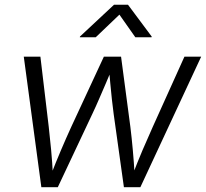

<svg xmlns="http://www.w3.org/2000/svg" viewBox="-20 -776 854 796"><path d="M151.4 0 78.6 -541H147.5L182.1 -250Q187 -206.1 191.9 -155.3Q196.8 -104.5 199.7 -43.9H188.5Q210.9 -102.1 232.7 -153.1Q254.4 -204.1 275.4 -250L410.6 -541H481.9L520.5 -250Q525.9 -206.1 530.5 -155.3Q535.2 -104.5 538.6 -43.9H526.9Q549.3 -102.5 570.8 -153.1Q592.3 -203.6 613.3 -250L744.6 -541H814L562 0H493.7L451.2 -303.7Q447.3 -333.5 443.8 -364.7Q440.4 -396 437.3 -429.7Q434.1 -463.4 431.2 -498H447.3Q433.1 -463.4 418.7 -430.2Q404.3 -397 390.6 -365.2Q377 -333.5 362.8 -303.7L219.7 0ZM377 -621.6H311L311.5 -624.5L452.6 -756.3H510.7L608.9 -624.5L608.4 -621.6H541L475.1 -715.3Z"/></svg>

Font: Inter 17pt Light
Style: Italic
Weight: 300
Italic angle: -9.3988°
Version: Version 4.001;git-66647c0bb